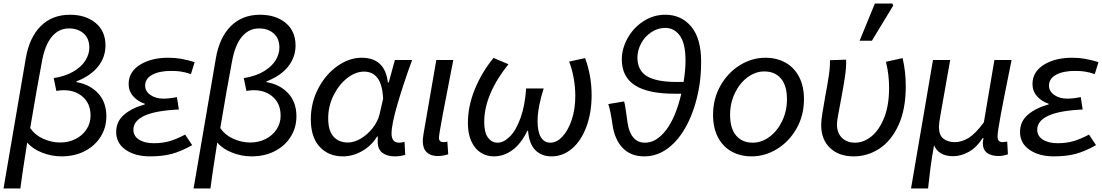

<svg xmlns="http://www.w3.org/2000/svg" viewBox="-28 -878 6281 1094"><path d="M371 -794Q460 -794 516.5 -747.5Q573 -701 573 -619Q573 -552 531 -499Q489 -446 407 -414L408 -410Q484 -397 531 -346.5Q578 -296 578 -215Q578 -151 545.5 -99Q513 -47 455 -17Q397 13 322 13Q267 13 212.5 -8Q158 -29 127 -66L112 30Q106 71 99.5 112.5Q93 154 88 196H-8L119 -546Q139 -664 204 -729Q269 -794 371 -794ZM488 -219Q488 -286 445 -325Q402 -364 335 -364Q316 -364 293 -360L278 -433Q347 -444 393 -472Q439 -500 460 -535.5Q481 -571 481 -606Q481 -659 448.5 -687.5Q416 -716 365 -716Q307 -716 267.5 -669Q228 -622 211 -528Q182 -375 144 -148Q173 -107 220 -86.5Q267 -66 315 -66Q363 -66 402.5 -86Q442 -106 465 -141Q488 -176 488 -219Z M634 -126Q634 -186 679 -224.5Q724 -263 797 -283V-287Q757 -300 731 -329.5Q705 -359 705 -399Q705 -468 769 -508.5Q833 -549 931 -549Q970 -549 1004 -543Q1038 -537 1081 -524L1060 -456Q1026 -467 1001.5 -470.5Q977 -474 947 -474Q880 -474 839.5 -452Q799 -430 799 -390Q799 -358 829 -337Q859 -316 902 -316Q940 -316 980 -325L991 -254Q858 -248 795 -218.5Q732 -189 732 -139Q732 -103 764 -82.5Q796 -62 848 -62Q895 -62 934 -72.5Q973 -83 1027 -111L1067 -51Q1003 -15 950 -1Q897 13 827 13Q742 13 688 -24.5Q634 -62 634 -126Z M1454 -794Q1543 -794 1599.5 -747.5Q1656 -701 1656 -619Q1656 -552 1614 -499Q1572 -446 1490 -414L1491 -410Q1567 -397 1614 -346.5Q1661 -296 1661 -215Q1661 -151 1628.5 -99Q1596 -47 1538 -17Q1480 13 1405 13Q1350 13 1295.5 -8Q1241 -29 1210 -66L1195 30Q1189 71 1182.5 112.5Q1176 154 1171 196H1075L1202 -546Q1222 -664 1287 -729Q1352 -794 1454 -794ZM1571 -219Q1571 -286 1528 -325Q1485 -364 1418 -364Q1399 -364 1376 -360L1361 -433Q1430 -444 1476 -472Q1522 -500 1543 -535.5Q1564 -571 1564 -606Q1564 -659 1531.5 -687.5Q1499 -716 1448 -716Q1390 -716 1350.5 -669Q1311 -622 1294 -528Q1265 -375 1227 -148Q1256 -107 1303 -86.5Q1350 -66 1398 -66Q1446 -66 1485.5 -86Q1525 -106 1548 -141Q1571 -176 1571 -219Z M1743 -198Q1743 -293 1785.5 -374Q1828 -455 1895 -502Q1962 -549 2032 -549Q2166 -549 2182 -408H2187L2222 -536H2320Q2271 -402 2237 -285.5Q2203 -169 2203 -117Q2203 -65 2247 -65Q2262 -65 2277 -70L2281 4Q2253 13 2223 13Q2178 13 2151 -7Q2124 -27 2124 -72L2125 -100H2121Q2087 -46 2034 -16.5Q1981 13 1926 13Q1844 13 1793.5 -41.5Q1743 -96 1743 -198ZM2134 -224 2155 -315Q2151 -397 2123 -433.5Q2095 -470 2046 -470Q1998 -470 1950.5 -433Q1903 -396 1872.5 -334.5Q1842 -273 1842 -204Q1842 -134 1872 -100Q1902 -66 1954 -66Q1991 -66 2029 -89Q2067 -112 2095.5 -148.5Q2124 -185 2134 -224Z M2381 -74Q2381 -86 2385 -114L2458 -536H2555L2547 -496Q2517 -343 2495 -226.5Q2473 -110 2473 -91Q2473 -80 2480 -74Q2487 -68 2498 -68Q2510 -68 2521 -71L2526 1Q2496 11 2466 11Q2426 11 2403.5 -10.5Q2381 -32 2381 -74Z M2638 -177Q2638 -273 2677.5 -369.5Q2717 -466 2784 -548L2869 -512Q2802 -429 2766.5 -345.5Q2731 -262 2731 -183Q2731 -123 2752.5 -94Q2774 -65 2807 -65Q2842 -65 2877.5 -100.5Q2913 -136 2938 -206Q2963 -276 2970 -374H3070Q3055 -330 3045 -279Q3035 -228 3035 -188Q3035 -127 3054 -96Q3073 -65 3108 -65Q3144 -65 3176.5 -99.5Q3209 -134 3229.5 -195Q3250 -256 3250 -331Q3250 -383 3240.5 -434.5Q3231 -486 3215 -527L3306 -547Q3343 -445 3343 -337Q3343 -235 3313 -155Q3283 -75 3231 -31Q3179 13 3115 13Q3056 13 3021 -24Q2986 -61 2981 -133H2977Q2941 -59 2892 -23Q2843 13 2785 13Q2746 13 2712.5 -7.5Q2679 -28 2658.5 -71Q2638 -114 2638 -177Z M3462 -168Q3450 -251 3438 -285L3528 -300Q3531 -291 3534.5 -271Q3538 -251 3541 -227L3548 -177Q3556 -123 3581 -94Q3606 -65 3647 -65Q3712 -65 3767 -136.5Q3822 -208 3854 -344H3816Q3663 -344 3589 -392.5Q3515 -441 3515 -539Q3515 -601 3548 -660.5Q3581 -720 3638 -757Q3695 -794 3763 -794Q3854 -794 3910.5 -726.5Q3967 -659 3967 -527Q3967 -436 3952 -362Q3930 -250 3885.5 -165.5Q3841 -81 3779 -34Q3717 13 3643 13Q3566 13 3520 -35Q3474 -83 3462 -168ZM3828 -411H3867Q3878 -477 3878 -532Q3878 -630 3846 -674.5Q3814 -719 3763 -719Q3720 -719 3683 -694.5Q3646 -670 3625 -630.5Q3604 -591 3604 -550Q3604 -477 3658 -444Q3712 -411 3828 -411Z M4035 -223Q4035 -316 4077.5 -390.5Q4120 -465 4188.5 -507Q4257 -549 4333 -549Q4397 -549 4447 -521.5Q4497 -494 4525 -440.5Q4553 -387 4553 -313Q4553 -220 4510.5 -145.5Q4468 -71 4399.5 -29Q4331 13 4255 13Q4191 13 4141 -14.5Q4091 -42 4063 -95.5Q4035 -149 4035 -223ZM4456 -312Q4456 -391 4421.5 -431Q4387 -471 4327 -471Q4277 -471 4232 -438Q4187 -405 4159.5 -348Q4132 -291 4132 -224Q4132 -146 4166.5 -105.5Q4201 -65 4261 -65Q4311 -65 4356 -98Q4401 -131 4428.5 -188Q4456 -245 4456 -312Z M4651 -166Q4651 -191 4658 -234Q4665 -277 4673 -322Q4687 -397 4694.5 -446.5Q4702 -496 4701 -535L4793 -538Q4795 -497 4786 -437.5Q4777 -378 4761 -294Q4741 -196 4741 -170Q4741 -120 4769.5 -92.5Q4798 -65 4844 -65Q4893 -65 4937.5 -101Q4982 -137 5010 -207.5Q5038 -278 5038 -378Q5038 -454 5020 -526L5115 -547Q5133 -470 5133 -386Q5133 -256 5092 -166Q5051 -76 4983.5 -31.5Q4916 13 4836 13Q4752 13 4701.5 -35Q4651 -83 4651 -166ZM4957 -858H5056L5062 -847L4940 -646H4870Z M5288 -536H5386L5330 -219Q5322 -175 5322 -155Q5322 -108 5347.5 -88Q5373 -68 5413 -68Q5452 -68 5491.5 -92.5Q5531 -117 5578 -181L5638 -536H5736L5729 -502Q5692 -320 5674 -223Q5656 -126 5656 -101Q5656 -82 5664 -75Q5672 -68 5686 -68Q5690 -68 5711 -71L5715 1Q5688 11 5662 11Q5622 11 5597.5 -6Q5573 -23 5572 -61Q5572 -73 5576 -91H5571Q5537 -38 5492.5 -13Q5448 12 5403 12Q5321 12 5294 -50Q5281 23 5274.5 72Q5268 121 5260 196H5163Z M5784 -126Q5784 -186 5829 -224.5Q5874 -263 5947 -283V-287Q5907 -300 5881 -329.5Q5855 -359 5855 -399Q5855 -468 5919 -508.5Q5983 -549 6081 -549Q6120 -549 6154 -543Q6188 -537 6231 -524L6210 -456Q6176 -467 6151.5 -470.5Q6127 -474 6097 -474Q6030 -474 5989.5 -452Q5949 -430 5949 -390Q5949 -358 5979 -337Q6009 -316 6052 -316Q6090 -316 6130 -325L6141 -254Q6008 -248 5945 -218.5Q5882 -189 5882 -139Q5882 -103 5914 -82.5Q5946 -62 5998 -62Q6045 -62 6084 -72.5Q6123 -83 6177 -111L6217 -51Q6153 -15 6100 -1Q6047 13 5977 13Q5892 13 5838 -24.5Q5784 -62 5784 -126Z"/></svg>

Font: Nebula Sans Medium
Style: Regular
Weight: 500
Italic angle: -9°
Designer: Paul D. Hunt for Adobe (as Source Sans)
Foundry: Nebula Entertainment & Broadcasting LLC
Version: Version 1.010